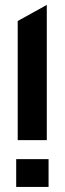

<svg xmlns="http://www.w3.org/2000/svg" viewBox="-20 -739 256 759"><path d="M50 -185V-656L164 -719H165V-185ZM44 0V-110H172V0Z"/></svg>

Font: Foldit SemiBold
Style: Regular
Weight: 600
Version: Version 1.003